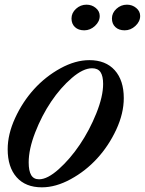

<svg xmlns="http://www.w3.org/2000/svg" viewBox="-20 -800 626 830"><path d="M161.1 9.8Q90.3 9.8 51.8 -33.9Q13.2 -77.6 13.2 -154.8Q13.2 -219.7 45.4 -289.8Q77.6 -359.9 127.2 -414.6Q176.8 -469.2 241.2 -504.6Q305.7 -540 366.2 -540Q437 -540 476.1 -496.3Q515.1 -452.6 515.1 -376Q515.1 -310.1 482.7 -240Q450.2 -169.9 400.1 -115.2Q350.1 -60.5 285.6 -25.4Q221.2 9.8 161.1 9.8ZM377.9 -504.9Q339.4 -504.9 290.5 -462.9Q241.7 -420.9 200.9 -360.4Q160.2 -299.8 132.1 -227.3Q104 -154.8 104 -98.1Q104 -61.5 114.7 -43.2Q125.5 -24.9 148.9 -24.9Q185.1 -24.9 234.1 -68.8Q283.2 -112.8 325.2 -175Q367.2 -237.3 396.5 -310.3Q425.8 -383.3 425.8 -437Q425.8 -471.2 414.6 -488Q403.3 -504.9 377.9 -504.9ZM354 -779.8Q377 -779.8 394 -765.6Q411.1 -751.5 411.1 -731Q411.1 -707 390.6 -688Q370.1 -668.9 344.2 -668.9Q318.8 -668.9 304 -682.9Q289.1 -696.8 289.1 -720.2Q289.1 -744.1 308.6 -762Q328.1 -779.8 354 -779.8ZM528.8 -779.8Q551.8 -779.8 568.8 -765.6Q585.9 -751.5 585.9 -731Q585.9 -707 565.4 -688Q544.9 -668.9 519 -668.9Q493.7 -668.9 478.8 -682.9Q463.9 -696.8 463.9 -720.2Q463.9 -744.1 483.4 -762Q502.9 -779.8 528.8 -779.8Z"/></svg>

Font: Libre Caslon Text
Style: Italic
Weight: 400
Italic angle: -25°
Designer: Pablo Impallari, Rodrigo Fuenzalida
Foundry: Pablo Impallari, Rodrigo Fuenzalida
Version: Version 1.002